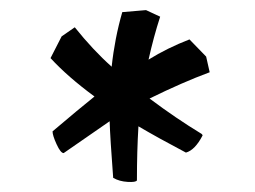

<svg xmlns="http://www.w3.org/2000/svg" viewBox="-20 -720 505 380"><path d="M197 -480 106 -417Q100 -417 92 -434.5Q84 -452 84 -460Q137 -505 167 -529Q114 -568 80 -605L102 -648L128 -666Q164 -621 201 -588Q207 -644 222 -696L269 -700L297 -687Q284 -647 274 -602Q311 -625 355 -642L388 -608L395 -577Q341 -557 276 -525Q328 -486 379 -455Q381 -453 381 -452Q366 -423 348 -418Q293 -447 254 -470Q251 -421 251 -363Q249 -359 232.5 -360Q216 -361 204 -368Q198 -447 197 -480Z"/></svg>

Font: Julee
Style: Regular
Weight: 400
Version: Version 1.001